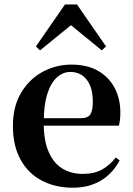

<svg xmlns="http://www.w3.org/2000/svg" viewBox="-20 -850 612 886"><path d="M316.2 16.2Q235.8 16.2 173.2 -16.5Q110.6 -49.1 75.1 -113Q39.6 -176.9 39.6 -268.8Q39.6 -358.8 77.6 -422.2Q115.5 -485.7 177.2 -518.8Q238.9 -551.9 309.4 -551.9Q383.1 -551.9 433.5 -522.5Q483.8 -493.1 509.6 -443.2Q535.4 -393.3 535.4 -330.9Q535.4 -296.1 528.7 -270.2H98.1V-304.6H353.4Q385.5 -304.6 396.9 -322.2Q408.3 -339.8 408.3 -380.4Q408.3 -446.3 380.2 -482.2Q352.1 -518 304.1 -518Q270.7 -518 242.6 -492.9Q214.6 -467.8 198.1 -416Q181.7 -364.1 181.7 -282.7Q181.7 -200.5 204.9 -148.2Q228 -95.8 268.8 -71.7Q309.5 -47.5 361.4 -47.5Q414.4 -47.5 450.9 -67.7Q487.3 -87.9 514.2 -123.2L532.1 -109.9Q500.6 -49.8 445.7 -16.8Q390.7 16.2 316.2 16.2ZM449.6 -617.5 268.7 -765.6H346.6L164.7 -617.5L145.8 -635.9L279.9 -829.5H335.1L469.2 -635.9Z"/></svg>

Font: Noto Serif KR
Style: Regular
Weight: 200
Designer: Ryoko NISHIZUKA 西塚涼子 (kana & ideographs); Frank Grießhammer (Latin, Greek & Cyrillic); Wenlong ZHANG 张文龙 (bopomofo); San
Foundry: Adobe
Version: Version 2.001;hotconv 1.1.0;makeotfexe 2.6.0